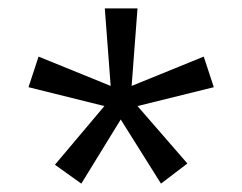

<svg xmlns="http://www.w3.org/2000/svg" viewBox="-20 -789 578 458"><path d="M174 -351 111 -396 229 -536 48 -581 72 -654 244 -584 230 -769H308L294 -584L466 -654L490 -581L308 -536L427 -399L364 -351L268 -504Z"/></svg>

Font: Fauna One
Style: Regular
Weight: 400
Designer: Eduardo Rodriguez Tunni
Foundry: Eduardo Rodriguez Tunni
Version: Version 2.001; ttfautohint (v1.8.4.7-5d5b);gftools[0.9.23]